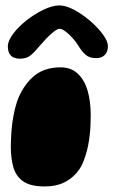

<svg xmlns="http://www.w3.org/2000/svg" viewBox="-20 -667 419 710"><path d="M144.5 22.5Q94.5 22.5 67.5 4.8Q40.5 -13 30.2 -46.2Q20 -79.5 20 -125.5Q20 -140 20.8 -154.8Q21.5 -169.5 22.5 -184Q23.5 -198.5 25.5 -212.5Q27.5 -226.5 30 -240Q32.5 -253.5 35.8 -266.5Q39 -279.5 43 -291.5Q63 -347.5 102.2 -382.8Q141.5 -418 204 -418Q242.5 -418 267.2 -395Q292 -372 303.8 -332.2Q315.5 -292.5 315.5 -241.5Q315.5 -220.5 314.5 -200.8Q313.5 -181 311.2 -162.8Q309 -144.5 305.5 -127.2Q302 -110 297.2 -94.8Q292.5 -79.5 286.8 -65.8Q281 -52 273.5 -41Q253 -11 221.2 5.8Q189.5 22.5 144.5 22.5ZM54 -450Q9 -450 9 -495.5Q9 -516 28.5 -542Q48 -568 78.2 -591.8Q108.5 -615.5 141.2 -631.2Q174 -647 200 -647Q223 -647 253.8 -630.8Q284.5 -614.5 313 -590Q341.5 -565.5 360.2 -540.2Q379 -515 379 -496.5Q379 -475.5 367.5 -463.8Q356 -452 336 -452Q310.5 -452 296.2 -464.8Q282 -477.5 269 -499Q261 -512.5 248 -526.8Q235 -541 222 -550.8Q209 -560.5 200.5 -560.5Q192.5 -560.5 178.8 -549.8Q165 -539 150.5 -523.8Q136 -508.5 125 -495.5Q109 -475.5 93.8 -462.8Q78.5 -450 54 -450Z"/></svg>

Font: Gluten ExtraBold
Style: Regular
Weight: 800
Designer: Tyler Finck
Foundry: Etcetera Type Company
Version: Version 1.300